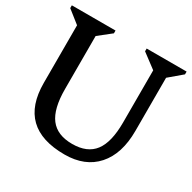

<svg xmlns="http://www.w3.org/2000/svg" viewBox="-156 -847 1021 1020"><g transform="rotate(30 354.0 -337.0)"><path d="M549 -607 461 -673V-690H706V-673L628 -607V-281Q628 -140 558.5 -62Q489 16 364 16Q79 16 79 -259V-612L2 -673V-690H270V-673L193 -612V-287Q193 -166 236 -109.5Q279 -53 371 -53Q463 -53 506 -109.5Q549 -166 549 -287Z"/></g></svg>

Font: Platypi
Style: Regular
Weight: 400
Designer: David Sargent
Foundry: Bolt Cutter Type
Version: Version 1.200; ttfautohint (v1.8.4.7-5d5b)